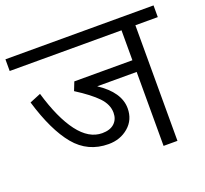

<svg xmlns="http://www.w3.org/2000/svg" viewBox="-133 -776 973 910"><g transform="rotate(-20 353.5 -321.0)"><path d="M727 -583H614V0H544V-373H345Q445 -307 445 -226Q445 -168 403.5 -132.5Q362 -97 303 -97Q199 -97 133.5 -176Q68 -255 22 -409L78 -432Q117 -299 171 -227.5Q225 -156 292 -156Q332 -156 353.5 -176Q375 -196 375 -229Q375 -271 340 -307.5Q305 -344 234 -389L251 -432H544V-583H-20V-642H727Z"/></g></svg>

Font: Martel Sans Light
Style: Regular
Weight: 300
Designer: Dan Reynolds and Mathieu Réguer
Foundry: Dan Reynolds and Mathieu Réguer
Version: Version 1.002; ttfautohint (v1.1) -l 5 -r 5 -G 72 -x 0 -D la